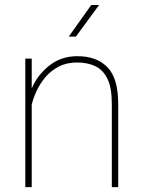

<svg xmlns="http://www.w3.org/2000/svg" viewBox="-20 -769 587 789"><path d="M296.4 -512.2Q253.4 -512.2 220.9 -495.1Q188.5 -478 166 -451.2Q143.6 -424.3 129.9 -394.3Q116.2 -364.3 110.4 -338.4V0H84V-528.3H110.4V-405.8Q134.3 -461.4 182.9 -499.8Q231.4 -538.1 297.9 -538.1Q377.9 -538.1 421.9 -492.4Q465.8 -446.8 465.8 -341.8V0H439.5V-341.8Q439.5 -409.2 421.1 -446Q402.8 -482.9 370.6 -497.6Q338.4 -512.2 296.4 -512.2ZM262.7 -618.7 355 -748.5H387.2L292 -618.7Z"/></svg>

Font: Vazirmatn FD Thin
Style: Regular
Weight: 100
Designer: Saber Rastikerdar
Foundry: Saber Rastikerdar
Version: Version 33.003